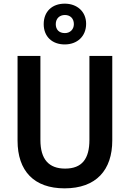

<svg xmlns="http://www.w3.org/2000/svg" viewBox="-20 -1020 710 1050"><path d="M334 -777C402 -777 451 -821 451 -890C451 -957 401 -1000 334 -1000C265 -1000 219 -957 219 -888C219 -820 265 -777 334 -777ZM335 -839C302 -839 285 -859 285 -888C285 -919 306 -938 335 -938C364 -938 384 -919 384 -888C384 -859 363 -839 335 -839ZM594 -252V-714H469V-255C469 -152 429 -98 336 -98C247 -98 201 -149 201 -254V-714H76V-251C76 -85 166 10 333 10C507 10 594 -91 594 -252Z"/></svg>

Font: Noto Sans Thai Looped SemiCondensed SemiBold
Style: Regular
Weight: 600
Width: 4
Designer: Sasikarn Vongin, Ben Mitchell
Foundry: The Fontpad Ltd
Version: Version 1.001